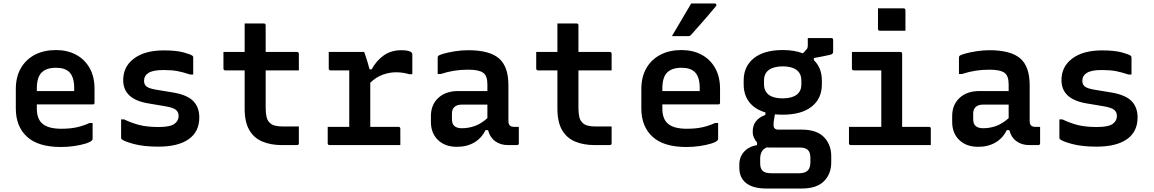

<svg xmlns="http://www.w3.org/2000/svg" viewBox="-20 -835 6640 1105"><path d="M302 -547Q367 -547 417 -520.5Q467 -494 495.5 -444Q524 -394 524 -324V-244Q524 -234 514 -234H192V-211Q192 -155 219 -128Q237 -110 265.5 -102Q294 -94 331 -94Q384 -94 422 -102.5Q460 -111 495 -127H513V-35Q513 -30 509 -27Q500 -17 472 -8.5Q444 0 407 5.5Q370 11 330 11Q200 11 135.5 -48Q71 -107 71 -211V-322Q71 -393 100.5 -443.5Q130 -494 182 -520.5Q234 -547 302 -547ZM302 -445Q247 -445 219.5 -417.5Q192 -390 192 -326V-311H407V-328Q407 -392 379 -420Q354 -445 302 -445Z M893 -104Q958 -104 983 -121.5Q1008 -139 1008 -167Q1008 -189 993.5 -202Q979 -215 934 -223L833 -240Q689 -264 689 -374Q689 -452 751.5 -498.5Q814 -545 923 -545Q995 -545 1038 -533Q1081 -521 1089 -513Q1092 -510 1092 -503V-406H1075Q1033 -420 1000.5 -426Q968 -432 921 -432Q861 -432 835 -415.5Q809 -399 809 -370Q809 -349 823 -337.5Q837 -326 877 -319L974 -303Q1055 -290 1091 -254.5Q1127 -219 1127 -159Q1127 -77 1066 -34Q1005 9 891 9Q807 9 749.5 -6.5Q692 -22 679 -35Q677 -37 677 -43V-148H694Q740 -126 784.5 -115Q829 -104 893 -104Z M1700 -107V-11Q1700 0 1689 0H1603Q1538 0 1489.5 -20.5Q1441 -41 1414.5 -87Q1388 -133 1388 -210V-430H1277Q1266 -430 1266 -441V-536H1388V-700H1498Q1509 -700 1509 -689V-536H1689Q1700 -536 1700 -525V-430H1509V-214Q1509 -183 1514 -162Q1519 -141 1532 -129Q1543 -117 1562.5 -112Q1582 -107 1608 -107Z M1866 -105H1990V-430H1883Q1872 -430 1872 -441V-536H2076Q2076 -536 2082 -519Q2088 -502 2095 -478.5Q2102 -455 2107 -436H2119Q2146 -486 2188.5 -516Q2231 -546 2290 -546Q2337 -546 2349 -532Q2353 -529 2353 -521V-408H2335Q2298 -419 2259 -419Q2221 -419 2182.5 -405Q2144 -391 2111 -359V-105H2273Q2284 -105 2284 -94V0H1877Q1866 0 1866 -11Z M2906 -344V-141Q2906 -120 2914 -113Q2922 -105 2938 -105H2966V-11Q2966 0 2955 0H2904Q2860 0 2829.5 -22.5Q2799 -45 2789 -86H2774Q2752 -40 2709.5 -15Q2667 10 2610 10Q2541 10 2500.5 -29.5Q2460 -69 2460 -133V-167Q2460 -232 2502.5 -271.5Q2545 -311 2617 -311H2785V-350Q2785 -399 2760.5 -416.5Q2736 -434 2675 -434Q2632 -434 2594 -428Q2556 -422 2516 -409H2499V-503Q2499 -510 2502 -513Q2508 -519 2534.5 -526.5Q2561 -534 2599 -540Q2637 -546 2675 -546Q2796 -546 2851 -499.5Q2906 -453 2906 -344ZM2581 -148Q2581 -97 2638 -97Q2677 -97 2713 -110Q2749 -123 2785 -155V-233H2638Q2609 -233 2594 -218Q2581 -205 2581 -182Z M3500 -107V-11Q3500 0 3489 0H3403Q3338 0 3289.5 -20.5Q3241 -41 3214.5 -87Q3188 -133 3188 -210V-430H3077Q3066 -430 3066 -441V-536H3188V-700H3298Q3309 -700 3309 -689V-536H3489Q3500 -536 3500 -525V-430H3309V-214Q3309 -183 3314 -162Q3319 -141 3332 -129Q3343 -117 3362.5 -112Q3382 -107 3408 -107Z M3902 -547Q3967 -547 4017 -520.5Q4067 -494 4095.5 -444Q4124 -394 4124 -324V-244Q4124 -234 4114 -234H3792V-211Q3792 -155 3819 -128Q3837 -110 3865.5 -102Q3894 -94 3931 -94Q3984 -94 4022 -102.5Q4060 -111 4095 -127H4113V-35Q4113 -30 4109 -27Q4100 -17 4072 -8.5Q4044 0 4007 5.5Q3970 11 3930 11Q3800 11 3735.5 -48Q3671 -107 3671 -211V-322Q3671 -393 3700.5 -443.5Q3730 -494 3782 -520.5Q3834 -547 3902 -547ZM3902 -445Q3847 -445 3819.5 -417.5Q3792 -390 3792 -326V-311H4007V-328Q4007 -392 3979 -420Q3954 -445 3902 -445ZM3958 -815H4094Q4100 -815 4102.5 -809.5Q4105 -804 4100 -799Q4076 -770 4054.5 -745Q4033 -720 4010 -694Q3987 -668 3958 -635Q3952 -627 3941 -627H3847Q3874 -673 3902 -720Q3930 -767 3958 -815Z M4485 -547Q4552 -547 4601 -528L4623 -552Q4629 -559 4629 -572V-616H4764Q4775 -616 4775 -605V-541Q4775 -531 4771.5 -526.5Q4768 -522 4755 -519Q4742 -516 4712 -510L4664 -501V-489Q4710 -444 4710 -372V-349Q4710 -268 4651.5 -221.5Q4593 -175 4485 -175Q4461 -175 4440 -177Q4436 -158 4434 -143.5Q4432 -129 4432 -115Q4432 -89 4459 -89H4594Q4680 -89 4722 -46Q4764 -3 4764 65V99Q4764 166 4722 208Q4680 250 4594 250H4391Q4314 250 4274.5 219Q4235 188 4235 131V113Q4235 68 4262.5 38Q4290 8 4337 0V-15Q4326 -27 4319 -43Q4312 -59 4312 -78Q4312 -147 4385 -174V-188Q4324 -206 4292 -247.5Q4260 -289 4260 -349V-372Q4260 -453 4318.5 -500Q4377 -547 4485 -547ZM4485 -453Q4433 -453 4405 -432.5Q4377 -412 4377 -372V-349Q4377 -316 4397 -296Q4424 -269 4485 -269Q4537 -269 4564.5 -289.5Q4592 -310 4592 -349V-372Q4592 -406 4572 -426Q4543 -453 4485 -453ZM4418 162H4581Q4613 162 4629 146Q4637 138 4640.5 125.5Q4644 113 4644 99V73Q4644 43 4630 28.5Q4616 14 4581 14H4404Q4399 14 4394 13Q4372 22 4363.5 39Q4355 56 4355 78V106Q4355 134 4369 148Q4383 162 4418 162Z M4866 -105H5052V-430H4894Q4883 -430 4883 -441V-536H5161Q5172 -536 5172 -525V-105H5326Q5337 -105 5337 -94V0H4877Q4866 0 4866 -11ZM5033 -787H5180Q5191 -787 5191 -776V-658H5044Q5033 -658 5033 -669Z M5906 -344V-141Q5906 -120 5914 -113Q5922 -105 5938 -105H5966V-11Q5966 0 5955 0H5904Q5860 0 5829.5 -22.5Q5799 -45 5789 -86H5774Q5752 -40 5709.5 -15Q5667 10 5610 10Q5541 10 5500.5 -29.5Q5460 -69 5460 -133V-167Q5460 -232 5502.5 -271.5Q5545 -311 5617 -311H5785V-350Q5785 -399 5760.5 -416.5Q5736 -434 5675 -434Q5632 -434 5594 -428Q5556 -422 5516 -409H5499V-503Q5499 -510 5502 -513Q5508 -519 5534.5 -526.5Q5561 -534 5599 -540Q5637 -546 5675 -546Q5796 -546 5851 -499.5Q5906 -453 5906 -344ZM5581 -148Q5581 -97 5638 -97Q5677 -97 5713 -110Q5749 -123 5785 -155V-233H5638Q5609 -233 5594 -218Q5581 -205 5581 -182Z M6293 -104Q6358 -104 6383 -121.5Q6408 -139 6408 -167Q6408 -189 6393.5 -202Q6379 -215 6334 -223L6233 -240Q6089 -264 6089 -374Q6089 -452 6151.5 -498.5Q6214 -545 6323 -545Q6395 -545 6438 -533Q6481 -521 6489 -513Q6492 -510 6492 -503V-406H6475Q6433 -420 6400.5 -426Q6368 -432 6321 -432Q6261 -432 6235 -415.5Q6209 -399 6209 -370Q6209 -349 6223 -337.5Q6237 -326 6277 -319L6374 -303Q6455 -290 6491 -254.5Q6527 -219 6527 -159Q6527 -77 6466 -34Q6405 9 6291 9Q6207 9 6149.5 -6.5Q6092 -22 6079 -35Q6077 -37 6077 -43V-148H6094Q6140 -126 6184.5 -115Q6229 -104 6293 -104Z"/></svg>

Font: Recursive Mn Lnr St SmB
Style: Regular
Weight: 600
Monospace: yes
Version: Version 1.079;hotconv 1.0.112;makeotfexe 2.5.65598; ttfautoh